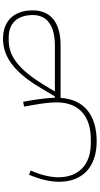

<svg xmlns="http://www.w3.org/2000/svg" viewBox="287 -710 663 1277"><g transform="rotate(-90 618.5 -71.5)"><path d="M317 240C494 240 596 154 606 0H954C1106 0 1188 -64 1188 -186C1188 -310 1118 -383 999 -383C879 -383 775 -308 670 -129L616 -38H607C606 -76 602 -120 588 -205L580 -249L548 -243L556 -199C572 -107 576 -66 576 -26C576 119 488 201 330 201H304C162 201 78 121 78 -15C78 -69 94 -134 123 -199L95 -210C66 -143 48 -72 48 -10C48 147 148 240 317 240ZM954 -38H652L650 -41L695 -115C795 -278 883 -345 988 -345H1010C1103 -345 1157 -286 1157 -184C1157 -89 1085 -38 954 -38Z"/></g></svg>

Font: IBM Plex Arabic ExtraLight
Style: Regular
Weight: 200
Designer: Mike Abbink, Paul van der Laan, Pieter van Rosmalen, Wael Morcos, Khajak Apelian
Foundry: Bold Monday
Version: Version 1.0